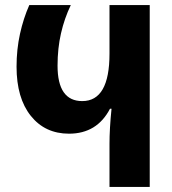

<svg xmlns="http://www.w3.org/2000/svg" viewBox="-20 -734 676 754"><path d="M410 0H568V-714H410V-523Q410 -337 303 -337Q206 -337 206 -476Q206 -544 219.5 -603Q233 -662 258 -714H95Q72 -662 58.5 -601Q45 -540 45 -472Q45 -349 101 -279Q157 -209 251 -209Q361 -209 412 -307H418Q414 -268 412 -233.5Q410 -199 410 -169Z"/></svg>

Font: Noto Sans Georgian Condensed Extra
Style: Regular
Weight: 800
Width: 3
Designer: Monotype Design Team
Foundry: Monotype Imaging Inc.
Version: Version 1.901